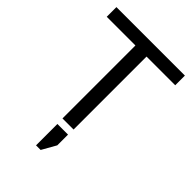

<svg xmlns="http://www.w3.org/2000/svg" viewBox="-265 -812 1150 1150"><g transform="rotate(45 310.0 -237.0)"><path d="M263 0V-618H20V-700H600V-618H357V0ZM265 226V45H355V136L304 226Z"/></g></svg>

Font: Golos Text
Style: Regular
Weight: 400
Designer: A.Korolkova, Vitaly Kuzmin
Foundry: ParaType Ltd
Version: Version 2.004